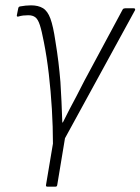

<svg xmlns="http://www.w3.org/2000/svg" viewBox="-20 -513 525 718"><path d="M157 185Q151 185 152 179L178 24Q178 -38 174 -105Q170 -172 162.5 -236.5Q155 -301 144 -356Q136 -398 129 -419.5Q122 -441 112 -448.5Q102 -456 86 -456Q76 -456 67 -455Q58 -454 48 -451Q42 -450 43 -456L48 -481Q49 -488 55 -489Q66 -491 76 -492Q86 -493 96 -493Q123 -493 140.5 -482.5Q158 -472 168.5 -443.5Q179 -415 187 -360Q194 -318 198.5 -280.5Q203 -243 206 -206Q208 -171 210 -132.5Q212 -94 213 -55H215Q226 -78 239 -102.5Q252 -127 266 -153.5Q280 -180 295 -210L439 -478Q442 -482 448 -482H480Q487 -482 485 -475L223 4L194 179Q193 185 188 185Z"/></svg>

Font: Sofia Sans Semi Condensed ExtraLight
Style: Italic
Weight: 250
Italic angle: -9°
Version: Version 4.100